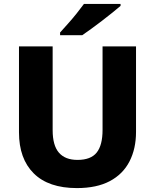

<svg xmlns="http://www.w3.org/2000/svg" viewBox="-20 -951 792 981"><path d="M675 -277Q675 -191 641.5 -126Q608 -61 541 -25.5Q474 10 373 10Q228 10 152.5 -65Q77 -140 77 -275V-714H249V-286Q249 -208 281 -171Q313 -134 376 -134Q444 -134 474 -171.5Q504 -209 504 -287V-714H675ZM596 -921Q580 -907 555 -887Q530 -867 501.5 -845Q473 -823 446 -803.5Q419 -784 400 -771H287V-785Q303 -803 326 -828.5Q349 -854 371 -881.5Q393 -909 409 -931H596Z"/></svg>

Font: Noto Sans Georgian ExtraBold
Style: Regular
Weight: 800
Designer: Monotype Design Team, Akaki Razmadze
Foundry: Google LLC
Version: Version 2.005; ttfautohint (v1.8.4.7-5d5b)